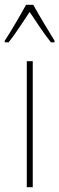

<svg xmlns="http://www.w3.org/2000/svg" viewBox="-41 -783 248 803"><path d="M98 -763H68C44 -719 0 -644 -21 -613V-606H-5C22 -639 58 -696 83 -733C110 -693 144 -640 172 -606H187V-613C175 -632 124 -716 98 -763ZM96 0V-527H71V0Z"/></svg>

Font: Noto Sans Sinhala ExtraCondensed Thin
Style: Regular
Weight: 100
Width: 2
Designer: Jelle Bosma - Monotype Design Team
Foundry: Monotype Imaging Inc.
Version: Version 2.006